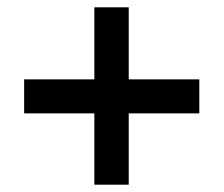

<svg xmlns="http://www.w3.org/2000/svg" viewBox="-20 -616 612 525"><path d="M332 -399H525V-306H332V-111H238V-306H46V-399H238V-596H332Z"/></svg>

Font: Noto Sans Thai SemiBold
Style: Regular
Weight: 600
Version: Version 2.001